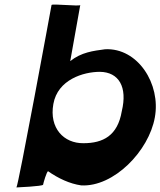

<svg xmlns="http://www.w3.org/2000/svg" viewBox="-20 -836 703 842"><path d="M52 -14C52 -14 168 -19 169 -26C170 -33 185 -85 191 -85C235 -54 286 -30 336 -23C479 -15 633 -174 659 -321C686 -467 585 -627 441 -620C389 -613 337 -607 288 -568L332 -814C331 -807 207 -821 206 -814C205 -807 59 -14 52 -14ZM214 -380C233 -487 346 -521 418 -521C501 -520 540 -455 514 -348C496 -241 432 -208 346 -208C260 -207 195 -274 214 -380Z"/></svg>

Font: Ember
Style: Ita
Weight: 400
Designer: Stig
Foundry: Cannot Into Space Fonts
Version: Version 0.127